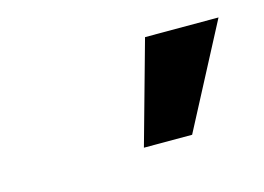

<svg xmlns="http://www.w3.org/2000/svg" viewBox="-39 -814 364 265"><g transform="rotate(-15 143.5 -681.5)"><path d="M140.6 -608.4 181.6 -755.4H286.6L209.5 -608.4Z"/></g></svg>

Font: Inter 18pt Medium
Style: Italic
Weight: 500
Italic angle: -9.3988°
Designer: Rasmus Andersson
Foundry: rsms
Version: Version 4.001;git-66647c0bb